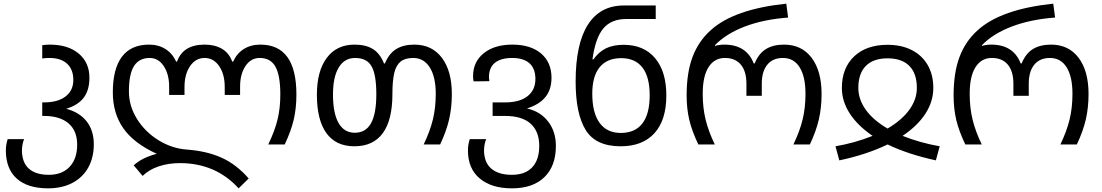

<svg xmlns="http://www.w3.org/2000/svg" viewBox="-20 -790 6029 1050"><path d="M12 32Q12 1 22 -29H112Q107 -19 103.5 -1.5Q100 16 100 31Q100 98 137.5 132Q175 166 247 166Q320 166 361 122Q402 78 402 1Q402 -75 354.5 -115.5Q307 -156 220 -156H211V-230H221Q296 -230 338.5 -262.5Q381 -295 381 -353Q381 -410 347 -441.5Q313 -473 250 -473Q229 -473 211 -470V-543Q237 -546 251 -546Q352 -546 410.5 -497Q469 -448 469 -365Q469 -297 438 -256Q407 -215 342 -195Q415 -176 454 -126Q493 -76 493 -1Q493 72 462.5 126.5Q432 181 375.5 210.5Q319 240 243 240Q131 240 71.5 186.5Q12 133 12 32Z M964 102Q901 102 847.5 120Q794 138 760 172L711 114Q736 92 765 77.5Q794 63 837 51Q711 -7 654 -89Q597 -171 597 -285Q597 -414 647 -480Q697 -546 795 -546Q846 -546 884.5 -522Q923 -498 943 -453H948Q981 -546 1099 -546Q1155 -546 1194 -523Q1233 -500 1250 -453H1255Q1275 -498 1313.5 -522Q1352 -546 1404 -546Q1601 -546 1601 -273Q1601 -199 1586.5 -136.5Q1572 -74 1537 0H1447Q1484 -77 1498.5 -139Q1513 -201 1513 -273Q1513 -377 1486.5 -425Q1460 -473 1400 -473Q1352 -473 1322.5 -429Q1293 -385 1293 -316V-271H1209V-314Q1209 -384 1178.5 -428.5Q1148 -473 1099 -473Q1050 -473 1019.5 -428.5Q989 -384 989 -314V-271H905V-316Q905 -384 875.5 -428.5Q846 -473 799 -473Q741 -473 713 -429Q685 -385 685 -290Q685 -210 729.5 -139Q774 -68 847 -23Q920 22 1002 28Q1112 36 1193 73Q1274 110 1340 186L1285 240Q1159 102 964 102Z M1713 -272Q1713 -401 1767 -473.5Q1821 -546 1919 -546Q1980 -546 2019 -522Q2058 -498 2080 -443H2085Q2107 -497 2146.5 -521.5Q2186 -546 2246 -546Q2342 -546 2396.5 -474Q2451 -402 2451 -276Q2451 -201 2436 -136.5Q2421 -72 2387 0H2297Q2332 -73 2347.5 -137Q2363 -201 2363 -277Q2363 -369 2330.5 -421Q2298 -473 2240 -473Q2195 -473 2170.5 -453Q2146 -433 2136 -390.5Q2126 -348 2126 -275Q2126 -134 2073.5 -62Q2021 10 1918 10Q1817 10 1765 -62Q1713 -134 1713 -272ZM2038 -274Q2038 -382 2012 -427.5Q1986 -473 1922 -473Q1864 -473 1832.5 -421Q1801 -369 1801 -273Q1801 -171 1831.5 -117.5Q1862 -64 1920 -64Q1980 -64 2009 -116Q2038 -168 2038 -274Z M2539 32Q2539 1 2549 -29H2639Q2634 -19 2630.5 -1.5Q2627 16 2627 31Q2627 98 2666.5 132Q2706 166 2779 166Q2852 166 2890.5 125Q2929 84 2929 8Q2929 -71 2882 -113.5Q2835 -156 2742 -156H2674V-230H2742Q2822 -230 2865 -264Q2908 -298 2908 -358Q2908 -415 2875.5 -444Q2843 -473 2781 -473Q2719 -473 2686.5 -446.5Q2654 -420 2654 -368Q2654 -360 2656 -346L2570 -345Q2567 -360 2567 -373Q2567 -452 2625.5 -499Q2684 -546 2782 -546Q2882 -546 2939 -497.5Q2996 -449 2996 -365Q2996 -300 2962.5 -259Q2929 -218 2862 -197Q2936 -180 2978 -125Q3020 -70 3020 8Q3020 118 2957 179Q2894 240 2779 240Q2668 240 2603.5 186Q2539 132 2539 32Z M3128 -344Q3128 -550 3195 -655Q3262 -760 3392 -760H3566V-686H3404Q3323 -686 3279.5 -634.5Q3236 -583 3220 -465H3225Q3255 -507 3294.5 -526Q3334 -545 3390 -545Q3501 -545 3562.5 -472Q3624 -399 3624 -268Q3624 -133 3559 -61.5Q3494 10 3374 10Q3238 10 3183 -79Q3128 -168 3128 -344ZM3533 -269Q3533 -369 3493.5 -420.5Q3454 -472 3377 -472Q3300 -472 3259.5 -422.5Q3219 -373 3219 -278Q3219 -173 3259 -118Q3299 -63 3375 -63Q3453 -63 3493 -115Q3533 -167 3533 -269Z M3735 -268Q3735 -393 3767.5 -479Q3800 -565 3867 -625Q3994 -740 4280 -770L4290 -694Q4156 -684 4053.5 -645Q3951 -606 3890 -543V-539Q3914 -546 3941 -546Q4062 -546 4102 -443H4107Q4129 -497 4168.5 -521.5Q4208 -546 4268 -546Q4364 -546 4418.5 -474Q4473 -402 4473 -276Q4473 -201 4458 -136.5Q4443 -72 4409 0H4319Q4354 -73 4369.5 -137Q4385 -201 4385 -277Q4385 -371 4353 -422Q4321 -473 4262 -473Q4206 -473 4176 -436Q4146 -399 4146 -332V-266H4062V-332Q4062 -400 4031.5 -436.5Q4001 -473 3944 -473Q3887 -473 3855 -423Q3823 -373 3823 -277Q3823 -200 3839 -135Q3855 -70 3889 0H3799Q3764 -73 3749.5 -134.5Q3735 -196 3735 -268Z M4549 10Q4655 -8 4752 -47Q4670 -103 4627 -169.5Q4584 -236 4584 -309Q4584 -418 4651 -481.5Q4718 -545 4834 -545Q4910 -545 4966.5 -516Q5023 -487 5053.5 -434Q5084 -381 5084 -309Q5084 -235 5041 -168.5Q4998 -102 4916 -47Q5011 -9 5119 10L5098 87Q4946 54 4834 0Q4718 56 4570 87ZM4994 -309Q4994 -388 4953 -429.5Q4912 -471 4834 -471Q4756 -471 4715 -429.5Q4674 -388 4674 -309Q4674 -247 4714.5 -190Q4755 -133 4834 -87Q4913 -134 4953.5 -190.5Q4994 -247 4994 -309Z M5195 -268Q5195 -393 5227.5 -479Q5260 -565 5327 -625Q5454 -740 5740 -770L5750 -694Q5616 -684 5513.5 -645Q5411 -606 5350 -543V-539Q5374 -546 5401 -546Q5522 -546 5562 -443H5567Q5589 -497 5628.5 -521.5Q5668 -546 5728 -546Q5824 -546 5878.5 -474Q5933 -402 5933 -276Q5933 -201 5918 -136.5Q5903 -72 5869 0H5779Q5814 -73 5829.5 -137Q5845 -201 5845 -277Q5845 -371 5813 -422Q5781 -473 5722 -473Q5666 -473 5636 -436Q5606 -399 5606 -332V-266H5522V-332Q5522 -400 5491.5 -436.5Q5461 -473 5404 -473Q5347 -473 5315 -423Q5283 -373 5283 -277Q5283 -200 5299 -135Q5315 -70 5349 0H5259Q5224 -73 5209.5 -134.5Q5195 -196 5195 -268Z"/></svg>

Font: Noto Sans Georgian
Style: Regular
Weight: 400
Designer: Monotype Design team
Foundry: Monotype Imaging Inc.
Version: Version 1.000